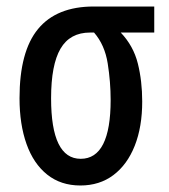

<svg xmlns="http://www.w3.org/2000/svg" viewBox="-20 -560 519 590"><path d="M227 10Q167 10 125 -23.5Q83 -57 61.5 -117.5Q40 -178 40 -258Q40 -402 97 -471Q154 -540 268 -540H454V-460H351Q390 -419 403.5 -365Q417 -311 417 -248Q417 -170 394 -112Q371 -54 328.5 -22Q286 10 227 10ZM228 -72Q320 -72 320 -253Q320 -308 311 -365Q302 -422 269 -460H257Q195 -460 166 -410.5Q137 -361 137 -258Q137 -72 228 -72Z"/></svg>

Font: Noto Sans ExtraCondensed Medium
Style: Regular
Weight: 500
Width: 2
Designer: Monotype Design Team
Foundry: Monotype Imaging Inc.
Version: Version 2.013; ttfautohint (v1.8.4.7-5d5b)